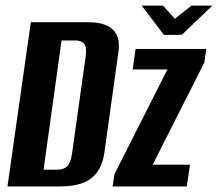

<svg xmlns="http://www.w3.org/2000/svg" viewBox="-20 -671 784 691"><path d="M6.9 0 90.9 -591H298.4Q339.8 -591 365.3 -578.8Q390.8 -566.6 401.3 -542.3Q411.8 -518.1 405.8 -481.1L356.4 -126.6Q350.1 -78 328.7 -50.2Q307.4 -22.4 274.3 -11.2Q241.2 0 197.7 0ZM136.8 -60.3H188.4Q207.9 -60.3 221.2 -72.2Q234.5 -84.1 239 -117L288.4 -468.2Q293 -501.1 282.8 -513.2Q272.6 -525.3 253.1 -525.3H201.5ZM385.3 0 392 -44.4 582.5 -421.1H457.5L468 -495H722.2L715.5 -446.2L529.5 -78.3H663.7L652.2 0ZM569.8 -545.6 490 -650.8H566.5L609.3 -603.5L669.4 -650.8H744.3L634.3 -545.6Z"/></svg>

Font: Alumni Sans SC Thin
Style: Italic
Weight: 100
Italic angle: -8°
Designer: Robert E. Leuschke
Foundry: Robert E. Leuschke
Version: Version 1.016